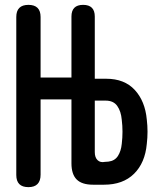

<svg xmlns="http://www.w3.org/2000/svg" viewBox="-20 -760 640 790"><path d="M274 -351H147V-41Q147 -16 134.5 -3Q122 10 97 10Q72 10 59.5 -2.5Q47 -15 47 -40V-690Q47 -715 59.5 -727.5Q72 -740 97 -740Q122 -740 134.5 -727.5Q147 -715 147 -690V-441H274V-692Q274 -716 286 -728Q298 -740 322 -740Q346 -740 358 -728Q370 -716 370 -692V-436H417Q492 -436 534.5 -390Q577 -344 584 -268Q587 -243 587 -218Q587 -193 584 -168Q577 -90 531.5 -45Q486 0 408 0H363Q317 0 295.5 -21.5Q274 -43 274 -88ZM370 -134Q370 -112 381.5 -101Q393 -90 412 -94L426 -95Q452 -98 465 -118Q478 -138 481 -168Q484 -193 484 -218Q484 -243 481 -267Q478 -302 462.5 -324Q447 -346 415 -346H370Z"/></svg>

Font: Maple Mono NL SemiBold
Style: Regular
Weight: 600
Monospace: yes
Designer: subframe7536
Version: Version 7.000